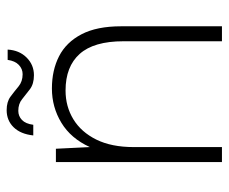

<svg xmlns="http://www.w3.org/2000/svg" viewBox="-75 -612 687 577"><g transform="rotate(-90 268.5 -323.5)"><path d="M70 0V-499H110L115 -397Q141 -454 188 -482.5Q235 -511 291 -511Q346 -511 388 -489.5Q430 -468 454 -422Q478 -376 478 -303V0H433V-296Q433 -385 395 -427.5Q357 -470 285 -470Q237 -470 198.5 -446.5Q160 -423 137.5 -377.5Q115 -332 115 -265V0ZM331 -565Q305 -565 289 -577Q273 -589 259 -600.5Q245 -612 224 -612Q208 -612 196.5 -601Q185 -590 182 -567H150Q154 -605 174.5 -626Q195 -647 226 -647Q251 -647 266.5 -635.5Q282 -624 297 -611.5Q312 -599 334 -599Q350 -599 362 -610.5Q374 -622 377 -644H408Q406 -609 384 -587Q362 -565 331 -565Z"/></g></svg>

Font: DM Sans 20pt ExtraLight
Style: Regular
Weight: 250
Version: Version 4.004;gftools[0.9.30]